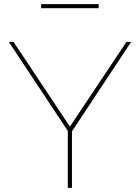

<svg xmlns="http://www.w3.org/2000/svg" viewBox="-20 -914 681 934"><path d="M46 -710 320 -298 595 -710H618L330 -275V0H310V-277L23 -710ZM180 -874V-894H460V-874Z"/></svg>

Font: Raleway Thin Thin
Style: Regular
Weight: 250
Version: Version 4.026